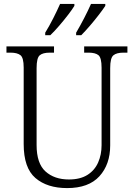

<svg xmlns="http://www.w3.org/2000/svg" viewBox="-20 -951 684 981"><path d="M323 10Q221 10 161 -41.5Q101 -93 101 -215V-606Q101 -656 84.5 -669Q68 -682 34 -682H13V-714H256V-682H234Q199 -682 183 -668.5Q167 -655 167 -603V-210Q167 -116 212.5 -75Q258 -34 332 -34Q390 -34 427 -57.5Q464 -81 481.5 -121Q499 -161 499 -209V-605Q499 -656 483 -669Q467 -682 433 -682H410V-714H631V-682H610Q576 -682 559.5 -668.5Q543 -655 543 -603V-208Q543 -111 488 -50.5Q433 10 323 10ZM369 -784Q389 -818 409.5 -857.5Q430 -897 445 -931H518V-921Q507 -904 485.5 -876Q464 -848 439.5 -819.5Q415 -791 395 -771H369ZM211 -784Q232 -818 252 -857.5Q272 -897 287 -931H360V-921Q350 -904 328.5 -876Q307 -848 282.5 -819.5Q258 -791 237 -771H211Z"/></svg>

Font: Noto Serif Lao SemiCondensed Light
Style: Regular
Weight: 300
Width: 4
Designer: Monotype Design Team
Foundry: Monotype Imaging Inc.
Version: Version 2.003; ttfautohint (v1.8.4.7-5d5b)